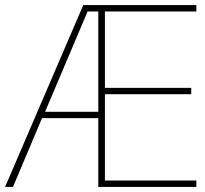

<svg xmlns="http://www.w3.org/2000/svg" viewBox="-21 -734 804 754"><path d="M750 0H365V-270H144L30 0H-1L306 -714H750V-689H391V-389H730V-364H391V-25H750ZM156 -295H365V-689H323Z"/></svg>

Font: Noto Sans Oriya Thin
Style: Regular
Weight: 100
Designer: Amélie Bonet and Sol Matas
Foundry: Google LLC
Version: Version 2.006; ttfautohint (v1.8.4.7-5d5b)